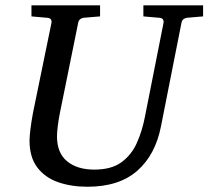

<svg xmlns="http://www.w3.org/2000/svg" viewBox="-20 -691 789 727"><path d="M311 16.1Q249.5 16.1 200 -1.2Q150.4 -18.6 121.1 -57.1Q91.8 -95.7 91.8 -159.2Q91.8 -174.3 95.2 -201.9Q98.6 -229.5 105 -264.2L174.8 -604Q176.3 -612.3 172.4 -617.9Q168.5 -623.5 154.8 -624L99.1 -628.9V-670.9H358.9V-628.9L299.8 -624Q291 -623.5 284.2 -618.7Q277.3 -613.8 275.9 -604L207 -264.2Q201.2 -234.9 198.5 -211.7Q195.8 -188.5 195.8 -174.8Q195.8 -111.8 234.1 -80.3Q272.5 -48.8 336.9 -48.8Q401.9 -48.8 439.9 -76.7Q478 -104.5 498.3 -150.1Q518.6 -195.8 528.8 -249L599.1 -604Q600.6 -612.3 596.7 -617.9Q592.8 -623.5 579.1 -624L522.9 -628.9V-670.9H749V-628.9L690.9 -624Q682.1 -623.5 675.3 -618.7Q668.5 -613.8 667 -604L589.8 -213.9Q568.8 -105 499.8 -44.4Q430.7 16.1 311 16.1Z"/></svg>

Font: Charis
Style: Italic
Weight: 400
Italic angle: -11°
Designer: Walt Agee, Miriam Martin, Annie Olsen, Victor Gaultney, Lorna Priest, Alan Ward, Bob Hallissy, Martin Hosken, Sharon Cor
Foundry: SIL Global
Version: Version 7.000